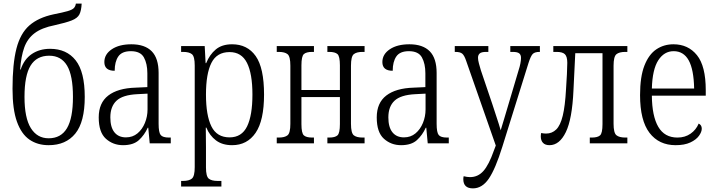

<svg xmlns="http://www.w3.org/2000/svg" viewBox="-20 -790 3943 1058"><path d="M248 10Q187 10 142.5 -20.5Q98 -51 73.5 -119Q49 -187 49 -301Q49 -438 70.5 -522Q92 -606 141.5 -649.5Q191 -693 275 -711Q326 -721 352 -728.5Q378 -736 387 -745.5Q396 -755 398 -770H430Q428 -731 417.5 -710.5Q407 -690 375.5 -677.5Q344 -665 281 -651Q210 -637 170.5 -607Q131 -577 113.5 -528Q96 -479 91 -407H94Q113 -464 155.5 -492.5Q198 -521 256 -521Q347 -521 397 -457.5Q447 -394 447 -256Q447 -118 395 -54Q343 10 248 10ZM248 -28Q316 -28 349 -83.5Q382 -139 382 -256Q382 -374 349.5 -428.5Q317 -483 251 -483Q182 -483 148.5 -428.5Q115 -374 115 -256Q115 -140 150 -84Q185 -28 248 -28Z M658 10Q603 10 563.5 -25.5Q524 -61 524 -143Q524 -223 576.5 -263.5Q629 -304 727 -307L792 -310V-386Q792 -439 773 -473.5Q754 -508 701 -508Q652 -508 632 -479Q612 -450 612 -400Q555 -400 555 -448Q555 -491 596 -518.5Q637 -546 704 -546Q778 -546 816 -507.5Q854 -469 854 -388V-108Q854 -60 865.5 -46Q877 -32 911 -32H921V0H805L797 -86H794Q776 -46 745.5 -18Q715 10 658 10ZM674 -33Q711 -33 737.5 -55Q764 -77 778.5 -112.5Q793 -148 793 -187V-274L736 -271Q656 -267 622 -235Q588 -203 588 -143Q588 -89 610.5 -61Q633 -33 674 -33Z M978 238V207H988Q1022 207 1037.5 194Q1053 181 1053 131V-429Q1053 -479 1037.5 -491.5Q1022 -504 989 -504H978V-536H1108L1113 -442H1116Q1135 -489 1169 -517.5Q1203 -546 1259 -546Q1343 -546 1389 -481Q1435 -416 1435 -269Q1435 -126 1388.5 -58Q1342 10 1259 10Q1205 10 1170 -16.5Q1135 -43 1117 -87H1114Q1115 -39 1115 23V133Q1115 182 1130.5 194.5Q1146 207 1179 207H1200V238ZM1245 -33Q1312 -33 1341.5 -93.5Q1371 -154 1371 -269Q1371 -384 1341 -443.5Q1311 -503 1245 -503Q1175 -503 1145 -443.5Q1115 -384 1115 -269Q1115 -154 1145 -93.5Q1175 -33 1245 -33Z M1505 0V-32H1516Q1549 -32 1564.5 -44.5Q1580 -57 1580 -108V-428Q1580 -479 1564.5 -491.5Q1549 -504 1516 -504H1505V-536H1710V-504H1700Q1668 -504 1654.5 -492Q1641 -480 1641 -430V-294H1853V-430Q1853 -480 1839.5 -492Q1826 -504 1794 -504H1784V-536H1989V-504H1978Q1945 -504 1929.5 -491.5Q1914 -479 1914 -428V-108Q1914 -57 1929.5 -44.5Q1945 -32 1978 -32H1989V0H1784V-32H1794Q1826 -32 1839.5 -44Q1853 -56 1853 -106V-255H1641V-106Q1641 -56 1654.5 -44Q1668 -32 1700 -32H1710V0Z M2190 10Q2135 10 2095.5 -25.5Q2056 -61 2056 -143Q2056 -223 2108.5 -263.5Q2161 -304 2259 -307L2324 -310V-386Q2324 -439 2305 -473.5Q2286 -508 2233 -508Q2184 -508 2164 -479Q2144 -450 2144 -400Q2087 -400 2087 -448Q2087 -491 2128 -518.5Q2169 -546 2236 -546Q2310 -546 2348 -507.5Q2386 -469 2386 -388V-108Q2386 -60 2397.5 -46Q2409 -32 2443 -32H2453V0H2337L2329 -86H2326Q2308 -46 2277.5 -18Q2247 10 2190 10ZM2206 -33Q2243 -33 2269.5 -55Q2296 -77 2310.5 -112.5Q2325 -148 2325 -187V-274L2268 -271Q2188 -267 2154 -235Q2120 -203 2120 -143Q2120 -89 2142.5 -61Q2165 -33 2206 -33Z M2586 248Q2533 248 2533 197Q2533 189 2535 181Q2554 186 2570 186Q2614 186 2644 152Q2674 118 2701 41L2712 12L2549 -454Q2539 -484 2527.5 -494Q2516 -504 2489 -504H2486V-536H2671V-504H2659Q2633 -504 2623.5 -495.5Q2614 -487 2614 -472Q2614 -459 2619 -440.5Q2624 -422 2630 -402L2693 -216Q2706 -175 2717.5 -141Q2729 -107 2739 -72Q2749 -106 2758.5 -136.5Q2768 -167 2778 -202L2838 -404Q2844 -422 2847.5 -440Q2851 -458 2851 -471Q2851 -488 2841 -496Q2831 -504 2805 -504H2792V-536H2955V-504H2953Q2926 -504 2915 -492Q2904 -480 2892 -442L2748 19Q2710 141 2673.5 194.5Q2637 248 2586 248Z M3008 10Q2984 10 2972 -3Q2960 -16 2960 -38Q2960 -43 2960.5 -48Q2961 -53 2962 -57Q2977 -54 2989 -54Q3022 -54 3045 -76.5Q3068 -99 3081 -152.5Q3094 -206 3099 -298Q3102 -339 3104 -381.5Q3106 -424 3106 -444Q3106 -478 3093 -491Q3080 -504 3047 -504H3029V-536H3437V-504H3426Q3392 -504 3376.5 -491Q3361 -478 3361 -428V-108Q3361 -58 3376.5 -45Q3392 -32 3426 -32H3437V0H3230V-32H3241Q3273 -32 3286.5 -44Q3300 -56 3300 -106V-497H3150L3140 -292Q3133 -134 3098 -62Q3063 10 3008 10Z M3703 10Q3611 10 3559 -58Q3507 -126 3507 -266Q3507 -367 3531 -428.5Q3555 -490 3596.5 -518Q3638 -546 3691 -546Q3772 -546 3820.5 -486Q3869 -426 3869 -293V-263H3572Q3573 -150 3607.5 -91Q3642 -32 3713 -32Q3755 -32 3785.5 -53.5Q3816 -75 3830 -109Q3847 -101 3847 -81Q3847 -63 3831.5 -41.5Q3816 -20 3784 -5Q3752 10 3703 10ZM3805 -302Q3803 -407 3775 -457.5Q3747 -508 3692 -508Q3640 -508 3607.5 -458Q3575 -408 3572 -302Z"/></svg>

Font: Noto Serif Condensed Light
Style: Regular
Weight: 300
Width: 3
Designer: Monotype Design Team
Foundry: Monotype Imaging Inc.
Version: Version 2.013